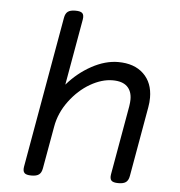

<svg xmlns="http://www.w3.org/2000/svg" viewBox="-49 -693 698 743"><g transform="rotate(5 300.0 -321.0)"><path d="M213.9 -645.5Q194.3 -645.5 184.8 -638.2Q175.3 -630.9 172.4 -613.8L68.8 -26.9Q65.9 -9.8 72.8 -2.4Q79.6 4.9 99.6 4.9H100.6Q120.1 4.9 129.6 -2.4Q139.2 -9.8 142.1 -26.9L171.4 -191.4Q180.7 -245.1 215.3 -291.5Q250 -337.9 294.9 -363.8Q339.8 -389.6 381.8 -389.6Q419.4 -389.6 438 -371.8Q456.5 -354 456.5 -321.8Q456.5 -311 454.1 -295.4L406.7 -26.9Q403.8 -9.8 410.6 -2.4Q417.5 4.9 437.5 4.9H438.5Q458 4.9 467.5 -2.4Q477.1 -9.8 480 -26.9L527.8 -297.9Q531.2 -316.4 531.2 -335Q531.2 -393.1 495.4 -427.5Q459.5 -461.9 397 -461.9Q346.7 -461.9 293.9 -433.1Q241.2 -404.3 200.2 -356.9L245.6 -613.8Q248.5 -630.9 241.7 -638.2Q234.9 -645.5 214.8 -645.5Z"/></g></svg>

Font: Courier Prime Code
Style: Italic
Weight: 400
Italic angle: -10°
Designer: Alan Dague-Greene
Foundry: Quote-Unquote Apps
Version: Version 3.18